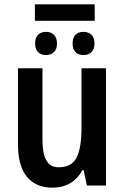

<svg xmlns="http://www.w3.org/2000/svg" viewBox="-20 -856 575 886"><path d="M469 0H381L366 -71H360Q339 -31 303.5 -10.5Q268 10 223 10Q145 10 104 -40.5Q63 -91 63 -188V-541H176V-211Q176 -147 194 -115.5Q212 -84 251 -84Q310 -84 333 -128Q356 -172 356 -265V-541H469ZM417 -760H141V-836H417ZM243 -655Q243 -629 229 -615.5Q215 -602 192 -602Q169 -602 155.5 -615.5Q142 -629 142 -655Q142 -682 155.5 -695.5Q169 -709 192 -709Q215 -709 229 -695.5Q243 -682 243 -655ZM416 -655Q416 -629 402 -615.5Q388 -602 365 -602Q342 -602 328.5 -615.5Q315 -629 315 -655Q315 -682 328.5 -695.5Q342 -709 365 -709Q388 -709 402 -695.5Q416 -682 416 -655Z"/></svg>

Font: Noto Sans Display Medium Narrow
Style: Regular
Weight: 500
Width: 4
Designer: Monotype Design team
Foundry: Monotype Imaging Inc.
Version: Version 1.000